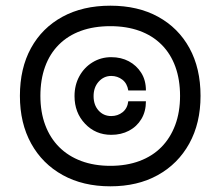

<svg xmlns="http://www.w3.org/2000/svg" viewBox="-20 -669 775 675"><path d="M368 -14Q272 -14 200.5 -53.5Q129 -93 89.5 -164.5Q50 -236 50 -332Q50 -429 89 -500Q128 -571 199.5 -610Q271 -649 368 -649Q465 -649 536 -610Q607 -571 646 -500Q685 -429 685 -332Q685 -236 645.5 -164.5Q606 -93 535 -53.5Q464 -14 368 -14ZM368 -86Q425 -86 470.5 -103Q516 -120 547.5 -152Q579 -184 596 -229.5Q613 -275 613 -332Q613 -389 596.5 -434.5Q580 -480 548 -512Q516 -544 470.5 -560.5Q425 -577 368 -577Q310 -577 264.5 -560.5Q219 -544 187 -512Q155 -480 138.5 -434.5Q122 -389 122 -332Q122 -275 139 -229.5Q156 -184 188 -152Q220 -120 265.5 -103Q311 -86 368 -86ZM493 -313Q493 -277 477 -250.5Q461 -224 433.5 -209.5Q406 -195 371 -195Q316 -195 279 -234Q242 -273 242 -331Q242 -370 259 -401Q276 -432 305.5 -450Q335 -468 371 -468Q406 -468 433 -453.5Q460 -439 476.5 -413Q493 -387 493 -351H431Q427 -376 410 -389Q393 -402 371 -402Q345 -402 327 -382Q309 -362 309 -331Q309 -300 326.5 -280.5Q344 -261 371 -261Q394 -261 411 -274.5Q428 -288 431 -313Z"/></svg>

Font: Syne
Style: Regular
Weight: 400
Designer: Lucas Descroix
Foundry: Bonjour Monde
Version: Version 2.200